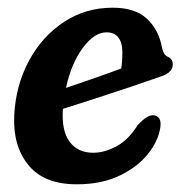

<svg xmlns="http://www.w3.org/2000/svg" viewBox="-20 -470 472 499"><path d="M396.5 -138Q391.5 -103.5 364.2 -69.5Q337 -35.5 290.2 -13.2Q243.5 9 179.5 9Q94.5 9 53.8 -41Q13 -91 17 -170.5Q21 -248.5 55.2 -312Q89.5 -375.5 146 -412.8Q202.5 -450 273 -450Q331.5 -450 362.2 -421Q393 -392 401 -346Q404 -334.5 406.8 -330.2Q409.5 -326 415 -323Q427.5 -318 429 -305Q430 -294 422.2 -285Q414.5 -276 393 -269.5Q360.5 -258 315.8 -243Q271 -228 225.2 -213.2Q179.5 -198.5 143.5 -187V-186.5Q139.5 -131.5 160.5 -102.2Q181.5 -73 222.5 -73Q251.5 -73 282.8 -89.8Q314 -106.5 337.5 -144.5Q365 -174.5 382 -170Q401 -165.5 396.5 -138ZM257 -386Q225 -386 195 -345.2Q165 -304.5 151.5 -241.5Q185.5 -253 225 -266.8Q264.5 -280.5 295 -292Q298 -309.5 298 -335Q298 -358.5 287.8 -372.2Q277.5 -386 257 -386Z"/></svg>

Font: Fraunces 144pt S100 SemiBold
Style: Italic
Weight: 600
Italic angle: -16°
Version: Version 1.000; ttfautohint (v1.8.3)